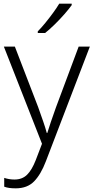

<svg xmlns="http://www.w3.org/2000/svg" viewBox="-20 -786 510 1047"><path d="M1 -532H61L188 -202Q204 -157 216 -122.5Q228 -88 235 -61H238Q253 -111 285 -200L409 -532H470L230 94Q203 165 166 203Q129 241 66 241Q47 241 31.5 239Q16 237 3 232V184Q15 188 29 190.5Q43 193 59 193Q101 193 127.5 167Q154 141 175 87L209 -2ZM371 -758Q356 -737 331.5 -709Q307 -681 279 -653.5Q251 -626 226 -606H186V-615Q205 -634 227 -661Q249 -688 269.5 -716Q290 -744 303 -766H371Z"/></svg>

Font: Noto Sans Lao Light
Style: Regular
Weight: 300
Designer: Monotype Design Team
Foundry: Monotype Imaging Inc.
Version: Version 2.003; ttfautohint (v1.8.4.7-5d5b)